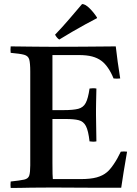

<svg xmlns="http://www.w3.org/2000/svg" viewBox="-20 -931 680 952"><path d="M33 1Q31 -14 33 -31Q80 -36 100 -40.5Q120 -45 125 -60.5Q130 -76 130 -111V-576Q130 -618 125 -636Q120 -654 99.5 -659.5Q79 -665 33 -669Q31 -684 33 -701Q59 -701 78.5 -700.5Q98 -700 118 -700Q138 -700 166 -699.5Q194 -699 237 -699Q316 -699 385 -699.5Q454 -700 500 -700.5Q546 -701 554 -701Q558 -664 563.5 -625Q569 -586 576 -542Q559 -540 543 -542Q531 -572 515 -595Q499 -618 482 -630Q463 -644 436.5 -651Q410 -658 371 -658H240V-385H295Q343 -385 368 -391.5Q393 -398 405 -420.5Q417 -443 424 -492Q442 -495 458 -492Q457 -448 456.5 -424.5Q456 -401 456 -390Q456 -379 456 -372Q456 -366 456 -362L458 -230Q443 -227 424 -230Q418 -283 406 -306Q394 -329 370.5 -335Q347 -341 304 -341H240V-124Q240 -90 240.5 -69.5Q241 -49 242 -43H379Q429 -43 459.5 -51.5Q490 -60 510 -77Q524 -88 543 -115.5Q562 -143 579 -179Q595 -181 610 -179Q600 -123 593 -78Q586 -33 581 0Q536 0 483 0Q430 0 377 -0.5Q324 -1 280.5 -1Q237 -1 211 -1Q164 -1 134.5 -0.5Q105 0 82.5 0.5Q60 1 33 1ZM461 -844V-841Q439 -830 405.5 -811.5Q372 -793 336.5 -772.5Q301 -752 274 -735Q263 -741 253 -759Q287 -794 323 -836Q359 -878 387 -911Q403 -911 424.5 -889.5Q446 -868 461 -844Z"/></svg>

Font: Tiro Tamil
Style: Regular
Weight: 400
Designer: Tamil: Fernando Mello & Fiona Ross. Latin: John Hudson.
Foundry: Tiro Typeworks Ltd.
Version: Version 1.52